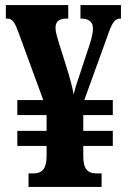

<svg xmlns="http://www.w3.org/2000/svg" viewBox="-20 -734 501 754"><path d="M92 0H379V-53H360C322 -53 307 -72 307 -122V-161H423V-220H307V-282H423V-341H311L399 -584C420 -646 430 -661 453 -661H455V-714H296V-661H299C327 -661 345 -649 345 -623C345 -599 336 -570 326 -541L291 -435C281 -407 274 -384 269 -363C265 -390 255 -426 242 -468L212 -563C205 -587 198 -608 198 -624C198 -651 213 -661 243 -661H248V-714H3V-661H8C28 -661 37 -649 52 -608L150 -341H48V-282H163V-220H48V-161H163V-120C163 -74 147 -53 111 -53H92Z"/></svg>

Font: Noto Serif Armenian ExtraCondensed ExtraBold
Style: Regular
Weight: 800
Width: 2
Designer: Monotype Design Team
Foundry: Monotype Imaging Inc.
Version: Version 2.008